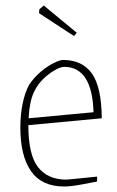

<svg xmlns="http://www.w3.org/2000/svg" viewBox="-20 -668 424 698"><path d="M54 -205Q54 -252 62.5 -292.5Q71 -333 86 -360Q104 -387 128.5 -407.5Q153 -428 175.5 -439Q198 -450 209 -450Q279 -450 314 -401Q349 -352 350 -238L83 -213Q83 -105 118.5 -60Q154 -15 221 -15Q227 -15 333 -26V-8Q327 -7 283 1.5Q239 10 213 10Q132 10 93 -45.5Q54 -101 54 -205ZM320 -260Q315 -425 213 -425Q202 -425 184 -415.5Q166 -406 148 -391Q119 -367 103 -332.5Q87 -298 84 -238ZM122 -620 123 -634 139 -648 259 -549 249 -537Z"/></svg>

Font: Grenze Thin
Style: Regular
Weight: 250
Designer: Renata Polastri
Foundry: Omnibus-Type
Version: Version 1.002; ttfautohint (v1.8)